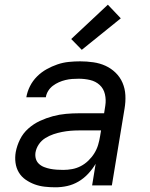

<svg xmlns="http://www.w3.org/2000/svg" viewBox="-20 -789 640 817"><path d="M216 8Q193 8 170.5 5.5Q148 3 127.5 -4.5Q107 -12 89 -24.5Q71 -37 60 -55.5Q49 -74 46 -96.5Q43 -119 47 -142Q52 -169 65 -195.5Q78 -222 100.5 -242Q123 -262 150 -274.5Q177 -287 205 -294.5Q233 -302 261 -304.5Q289 -307 316 -307H423L428 -339Q432 -364 426.5 -388Q421 -412 404 -427.5Q387 -443 363.5 -448.5Q340 -454 315 -454Q301 -454 287 -453Q273 -452 258.5 -448.5Q244 -445 230.5 -439Q217 -433 205 -424Q193 -415 185 -402Q177 -389 175 -375H92Q96 -399 107.5 -422Q119 -445 137.5 -463.5Q156 -482 178.5 -494.5Q201 -507 224.5 -515Q248 -523 272.5 -525.5Q297 -528 321 -528Q349 -528 377 -524Q405 -520 429 -509Q453 -498 472 -479.5Q491 -461 501.5 -436.5Q512 -412 513.5 -384Q515 -356 510 -327L456 0H372L387 -92Q374 -70 355.5 -50Q337 -30 314 -16.5Q291 -3 266 2.5Q241 8 216 8ZM249 -66Q268 -66 287 -69.5Q306 -73 323.5 -82Q341 -91 356 -105.5Q371 -120 381.5 -137Q392 -154 397.5 -172.5Q403 -191 406 -210L410 -234H315Q297 -234 279.5 -232.5Q262 -231 244 -227.5Q226 -224 208 -218Q190 -212 173 -201.5Q156 -191 145 -174.5Q134 -158 131 -140Q129 -126 132.5 -113.5Q136 -101 145.5 -92Q155 -83 168 -78Q181 -73 194 -70.5Q207 -68 221 -67Q235 -66 249 -66ZM328 -577 283 -623 439 -769 494 -711Z"/></svg>

Font: Iosevka Aile Oblique
Style: Regular
Weight: 400
Italic angle: -9°
Designer: Belleve Invis
Foundry: Belleve Invis
Version: Version 31.1.0; ttfautohint (v1.8.4)